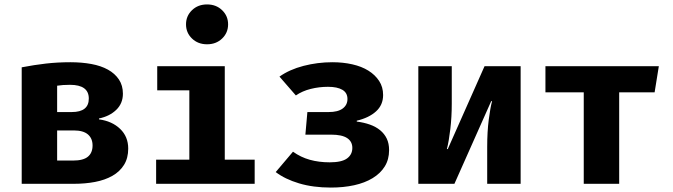

<svg xmlns="http://www.w3.org/2000/svg" viewBox="-20 -830 3040 867"><path d="M398 -173Q398 -205 377 -223Q356 -241 313 -241H238V-105H310Q356 -105 377 -122.5Q398 -140 398 -173ZM381 -385Q381 -447 296 -447Q279 -447 264.5 -446Q250 -445 238 -443V-324H304Q381 -324 381 -385ZM535 -407Q535 -363 505 -334Q475 -305 427 -295V-291Q486 -283 522.5 -248Q559 -213 559 -159Q559 -116 540 -85.5Q521 -55 487.5 -36Q454 -17 409.5 -8.5Q365 0 314 0H78V-526Q135 -537 187.5 -543Q240 -549 298 -549Q349 -549 392.5 -541Q436 -533 467.5 -515.5Q499 -498 517 -471Q535 -444 535 -407Z M1130 0H685V-109H835V-422H690V-531H995V-109H1130ZM915 -630Q874 -630 847 -656Q820 -682 820 -720Q820 -758 847 -784Q874 -810 915 -810Q956 -810 983 -784Q1010 -758 1010 -720Q1010 -682 983 -656Q956 -630 915 -630Z M1368 -324H1464Q1506 -324 1527.5 -340Q1549 -356 1549 -383Q1549 -411 1526 -424.5Q1503 -438 1461 -438Q1421 -438 1383 -428.5Q1345 -419 1316 -399L1242 -484Q1287 -516 1350.5 -532.5Q1414 -549 1481 -549Q1529 -549 1571 -539.5Q1613 -530 1643.5 -511Q1674 -492 1692 -464.5Q1710 -437 1710 -401Q1710 -356 1678 -327Q1646 -298 1591 -285V-281Q1623 -277 1650 -267.5Q1677 -258 1696.5 -242Q1716 -226 1726.5 -204Q1737 -182 1737 -152Q1737 -110 1717.5 -78.5Q1698 -47 1662.5 -25.5Q1627 -4 1579 6.5Q1531 17 1474 17Q1394 17 1330.5 -2Q1267 -21 1225 -53L1303 -145Q1338 -120 1379 -108.5Q1420 -97 1469 -97Q1523 -97 1547 -114.5Q1571 -132 1571 -162Q1571 -191 1547.5 -206.5Q1524 -222 1475 -222H1359Z M2168 -531H2331V0H2180V-167Q2180 -235 2187 -289.5Q2194 -344 2202 -373H2198L2032 0H1869V-531H2020V-362Q2020 -302 2013.5 -247Q2007 -192 1998 -157H2002Z M2776 -413V0H2616V-413H2443V-531H2955L2936 -413Z"/></svg>

Font: Qzxlaeiskcpccdgjqmyffctclhy
Style: Regular
Weight: 700
Monospace: yes
Designer: Carrois Corporate & Edenspiekermann
Foundry: Carrois Corporate GbR & Edenspiekermann AG
Version: Version 2.001